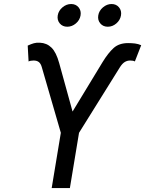

<svg xmlns="http://www.w3.org/2000/svg" viewBox="-20 -954 736 974"><path d="M242.2 0 288.6 -280.3 191.9 -613.8Q187 -631.3 177 -639.2Q167 -647 150.4 -647Q144 -647 136.5 -645.8Q128.9 -644.5 125 -642.1L120.6 -722.7Q138.7 -731 151.6 -734.6Q164.6 -738.3 182.6 -737.3Q217.3 -735.8 241.2 -712.4Q265.1 -689 280.3 -633.8L348.1 -388.2L500.5 -639.2Q528.8 -685.5 556.4 -710.4Q584 -735.4 629.9 -735.4Q647.9 -735.4 664.6 -733.4Q681.2 -731.4 696.3 -724.6L664.1 -642.1Q661.6 -644.5 654.5 -645.8Q647.5 -647 640.6 -647Q625 -647 612.5 -639.2Q600.1 -631.3 588.9 -613.8L380.9 -280.3L334.5 0ZM526.9 -818.4Q502.9 -818.4 488.8 -835.2Q474.6 -852.1 478.5 -876Q482.4 -899.9 502.4 -916.7Q522.5 -933.6 545.9 -933.6Q569.8 -933.6 583.7 -916.7Q597.7 -899.9 593.8 -876Q589.8 -852.1 570.3 -835.2Q550.8 -818.4 526.9 -818.4ZM321.3 -818.4Q297.4 -818.4 283.2 -835.2Q269 -852.1 272.9 -876Q276.9 -899.9 296.9 -916.7Q316.9 -933.6 340.8 -933.6Q364.7 -933.6 378.7 -916.7Q392.6 -899.9 388.7 -876Q384.8 -852.1 365 -835.2Q345.2 -818.4 321.3 -818.4Z"/></svg>

Font: Inter 16pt
Style: Italic
Weight: 400
Italic angle: -9.3988°
Version: Version 4.001;git-66647c0bb